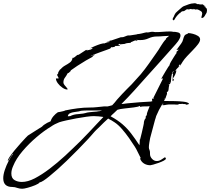

<svg xmlns="http://www.w3.org/2000/svg" viewBox="-24 -990 1296 1184"><path d="M113 174Q98 174 83 169Q68 163 52 163Q-4 163 -4 109Q-4 87 5.5 58.5Q15 30 29 3Q43 -24 57 -41H54L26 2H25Q24 2 24 1Q24 -6 36 -23.5Q48 -41 65.5 -62.5Q83 -84 101.5 -104.5Q120 -125 133 -139Q146 -153 148 -154Q159 -161 170 -168Q181 -175 192 -182Q203 -189 213.5 -195.5Q224 -202 235 -209Q238 -211 241 -215Q245 -219 247 -220Q257 -227 267 -232.5Q277 -238 288 -242Q293 -259 306 -274Q319 -289 333 -298Q335 -298 345.5 -300Q356 -302 366 -304.5Q376 -307 378 -309Q416 -317 454.5 -322Q493 -327 532 -327Q542 -327 551.5 -327.5Q561 -328 571 -329Q581 -330 590.5 -331Q600 -332 610 -333Q614 -334 618.5 -334Q623 -334 628 -334Q633 -333 637 -333.5Q641 -334 645 -335L657 -338L668 -341Q676 -349 683.5 -358Q691 -367 698 -376Q706 -384 713.5 -393Q721 -402 729 -410Q743 -425 758 -440Q773 -455 788 -470Q817 -501 844 -532Q857 -548 869.5 -564Q882 -580 893 -596L938 -660Q946 -671 953.5 -682.5Q961 -694 968 -706Q975 -717 982.5 -728Q990 -739 1000 -749L999 -750Q999 -753 1008 -760L1019 -769Q1009 -768 999.5 -768Q990 -768 981 -767Q971 -766 961.5 -765.5Q952 -765 942 -765Q917 -765 893 -754Q869 -743 844 -743H831Q828 -743 825 -743.5Q822 -744 818 -745V-744L824 -741Q822 -738 819 -736V-740H817Q816 -740 816 -741Q807 -741 800 -737Q796 -735 791.5 -733Q787 -731 783 -730L782 -726Q777 -726 763.5 -724.5Q750 -723 747 -720H750L714 -716L717 -719H710L709 -716H712Q713 -716 709 -715.5Q705 -715 705 -713Q705 -711 708 -712Q710 -713 712 -713L715 -709L714 -707H701Q695 -706 688 -707L682 -701L666 -698L663 -700Q660 -697 659 -695Q658 -692 654 -690Q652 -689 634 -682.5Q616 -676 593.5 -668Q571 -660 553.5 -653Q536 -646 535 -644V-643L536 -644Q538 -645 548 -649Q558 -653 560 -653V-652L559 -651Q557 -650 555.5 -649Q554 -648 552 -647Q548 -643 545 -642H551Q533 -633 506 -617Q479 -601 453 -584Q427 -567 411 -555L413 -553L400 -541L393 -538Q385 -522 376 -510.5Q367 -499 367 -481Q367 -474 374 -465Q381 -456 387.5 -449Q394 -442 393 -439H392Q392 -438 391 -438H390Q378 -438 361.5 -449Q345 -460 333 -476Q321 -492 321 -505V-506H329Q331 -506 333.5 -506Q336 -506 337 -507L338 -508Q338 -508 333 -518Q328 -526 328 -529V-530Q330 -530 333.5 -536Q337 -542 338 -544L336 -542Q334 -540 333 -541L347 -563L349 -562Q361 -577 377.5 -586Q394 -595 407 -604.5Q420 -614 423 -631L422 -633H428Q432 -635 436 -637.5Q440 -640 444 -644Q452 -652 459 -653V-651L508 -683Q508 -681 510 -681Q510 -681 516 -683L515 -681Q511 -681 509 -678L532 -684L529 -682Q538 -685 547 -690L543 -691L549 -695L533 -692L535 -694Q543 -698 560.5 -705.5Q578 -713 595.5 -718.5Q613 -724 621 -722V-723Q639 -731 652 -731L653 -733Q652 -734 644 -734Q640 -733 638 -733Q636 -733 634 -733L661 -741V-740L723 -761L725 -760Q737 -760 749 -766Q760 -772 773 -772L774 -771L820 -778V-779Q828 -780 836 -781Q844 -782 851 -784Q859 -786 866.5 -788Q874 -790 881 -791V-790H885Q889 -790 892.5 -790.5Q896 -791 900 -792Q904 -793 907.5 -793.5Q911 -794 915 -794Q917 -794 920 -794Q923 -794 925 -793Q928 -792 934 -792Q945 -792 957 -792.5Q969 -793 980 -794Q991 -795 1002.5 -795.5Q1014 -796 1025 -796Q1037 -796 1047 -793L1046 -794Q1059 -794 1074 -790Q1089 -786 1089 -771Q1089 -762 1085 -755Q1080 -744 1073.5 -735Q1067 -726 1059 -717L970 -617Q948 -592 925.5 -567.5Q903 -543 880 -517Q842 -474 804 -432Q766 -390 725 -349H729Q734 -349 738.5 -349.5Q743 -350 747 -351Q751 -352 755.5 -352Q760 -352 764 -353Q801 -357 837.5 -359.5Q874 -362 911 -364L912 -367L914 -369L913 -365H915L913 -381L925 -383V-385L922 -390Q922 -393 924 -391L980 -503V-506H976Q974 -505 971 -505V-509H973Q974 -511 981 -523Q988 -535 996.5 -549.5Q1005 -564 1012.5 -575.5Q1020 -587 1022 -588Q1021 -593 1029.5 -608Q1038 -623 1048.5 -639Q1059 -655 1062 -660L1065 -662L1064 -670L1077 -682V-684L1064 -682V-684H1066L1093 -721Q1102 -733 1105 -746Q1108 -759 1113 -768.5Q1118 -778 1132 -781L1134 -784H1136V-786Q1148 -786 1165.5 -781.5Q1183 -777 1196.5 -768.5Q1210 -760 1210 -747Q1210 -734 1197 -717Q1184 -700 1165.5 -681Q1147 -662 1129.5 -643.5Q1112 -625 1102 -609L1088 -586H1086L1088 -592H1084L1077 -582L1078 -580L1081 -582L1082 -580Q1077 -577 1067.5 -567Q1058 -557 1058 -552V-551L1059 -550V-552L1064 -556Q1062 -542 1056 -529.5Q1050 -517 1042 -506L1048 -500Q1048 -500 1046 -494Q1044 -489 1043 -489Q1042 -489 1041 -491Q1040 -493 1040 -494L1042 -528H1044L1039 -538Q1046 -547 1047 -550H1043Q1035 -536 1032.5 -516Q1030 -496 1029 -479L1023 -481V-479L1027 -473L1018 -469L1016 -467L1019 -465L1020 -467V-465Q1019 -464 1019 -462Q1017 -455 1015.5 -439Q1014 -423 1005 -423L1006 -411Q1006 -409 1001.5 -398.5Q997 -388 997 -383L995 -382L992 -384V-376L987 -367H1012Q1027 -367 1054.5 -366.5Q1082 -366 1107.5 -363Q1133 -360 1141 -352V-351Q1141 -347 1132 -345.5Q1123 -344 1121 -344Q1123 -349 1118 -349Q1115 -348 1112 -348Q1110 -348 1106.5 -348.5Q1103 -349 1099 -350Q1095 -349 1092 -348.5Q1089 -348 1086 -349Q1082 -350 1073 -345Q1067 -345 1061 -345Q1055 -345 1050 -346H1026Q1020 -346 1014 -345.5Q1008 -345 1002 -344Q990 -341 978 -341V-342Q978 -344 977 -343L978 -347H983L984 -350H978Q955 -313 939 -274L936 -263Q935 -260 934 -257Q933 -254 932 -251L902 -139Q900 -130 897 -111Q894 -92 894 -82Q894 -72 898 -65Q901 -58 901 -48V-40Q901 -24 913.5 -10.5Q926 3 942 3Q957 3 969.5 -5Q982 -13 994 -21Q994 -21 996 -17Q999 -16 999 -12Q999 -6 985.5 1Q972 8 954 14.5Q936 21 921 25Q906 29 903 29Q882 29 865 19Q848 9 840 -11Q843 -14 843 -18L840 -23Q836 -31 832 -39Q828 -47 824 -55Q820 -63 816 -71Q812 -79 807 -86Q792 -110 771.5 -139Q751 -168 728 -194.5Q705 -221 682 -236Q677 -239 672.5 -242Q668 -245 663 -248Q658 -250 653 -253Q648 -256 643 -259Q629 -247 616.5 -234.5Q604 -222 591 -209L569 -188Q564 -183 558.5 -177Q553 -171 548 -165Q543 -159 534.5 -149.5Q526 -140 513 -126Q488 -99 455.5 -66Q423 -33 387 2Q368 19 351 35.5Q334 52 317 66Q300 81 280.5 97Q261 113 245 123.5Q229 134 220 135Q215 143 193 152Q171 161 147.5 167.5Q124 174 113 174ZM836 -94Q837 -103 837.5 -111.5Q838 -120 838 -129L840 -130Q845 -151 850.5 -172Q856 -193 860 -214L863 -229Q863 -233 863.5 -236.5Q864 -240 865 -244Q866 -248 869 -254Q872 -260 876 -262L873 -269Q875 -270 877 -275Q877 -278 882 -280V-282Q881 -282 881 -283Q881 -290 888 -307.5Q895 -325 899 -335Q892 -334 884.5 -334Q877 -334 869 -334Q854 -334 840 -331L839 -337Q828 -331 800.5 -327.5Q773 -324 744 -321Q715 -318 700 -313Q695 -308 689.5 -303Q684 -298 679 -293Q674 -289 668.5 -283.5Q663 -278 658 -273Q702 -249 731.5 -223.5Q761 -198 785 -166.5Q809 -135 836 -94ZM394 -273H397L409 -274Q430 -285 459.5 -286.5Q489 -288 514 -296Q517 -297 528.5 -298Q540 -299 553 -300.5Q566 -302 572 -302Q575 -303 578 -303Q581 -303 584 -304Q587 -304 590 -304.5Q593 -305 596 -306Q605 -308 604 -309H547Q533 -309 518.5 -309Q504 -309 490 -308Q475 -308 462 -303Q450 -301 434.5 -299Q419 -297 407.5 -291.5Q396 -286 394 -273ZM111 132Q147 132 190 110Q234 87 281.5 51Q329 15 378 -30Q402 -53 425.5 -75Q449 -97 471 -119Q495 -143 522.5 -172Q550 -201 574 -227Q598 -253 613 -268L612 -269Q598 -271 583.5 -272.5Q569 -274 554 -274Q538 -274 508.5 -270Q479 -266 446.5 -260Q414 -254 385 -247.5Q356 -241 341 -236Q328 -231 314.5 -224Q301 -217 290 -209Q248 -184 201 -144Q154 -104 114.5 -57.5Q75 -11 57 34Q46 58 46 80Q46 109 65.5 120.5Q85 132 111 132ZM1046 -865Q1039 -865 1042 -878Q1042 -879 1044.5 -882Q1047 -885 1047 -886Q1051 -898 1059 -910Q1064 -916 1070.5 -921Q1077 -926 1082 -931Q1090 -938 1097.5 -944.5Q1105 -951 1112 -953Q1126 -959 1141.5 -964Q1157 -969 1167 -969Q1169 -969 1171 -969.5Q1173 -970 1175 -970Q1186 -970 1189 -966.5Q1192 -963 1199 -965Q1201 -964 1207.5 -963Q1214 -962 1224 -963Q1227 -964 1230 -960Q1233 -956 1235 -956Q1239 -956 1237 -949L1240 -950H1241Q1243 -950 1243 -946.5Q1243 -943 1246 -941L1250 -939L1249 -938H1250Q1251 -936 1252 -931.5Q1253 -927 1252 -923Q1251 -918 1251 -915Q1251 -912 1243 -900Q1233 -879 1221 -879Q1216 -879 1219 -889Q1220 -893 1221.5 -897.5Q1223 -902 1223 -907Q1223 -909 1221 -915Q1218 -920 1212 -923Q1206 -926 1201 -929Q1201 -929 1200 -929.5Q1199 -930 1198 -930Q1198 -932 1188.5 -932Q1179 -932 1178 -931Q1177 -932 1175 -934Q1173 -936 1169 -931L1168 -936L1163 -932L1164 -934L1163 -933Q1161 -931 1158 -933Q1158 -933 1157.5 -933.5Q1157 -934 1157 -934Q1156 -934 1155.5 -934.5Q1155 -935 1154 -935L1148 -934L1139 -931Q1139 -932 1136.5 -933Q1134 -934 1134 -934L1130 -931Q1130 -933 1129 -933Q1128 -933 1126 -931.5Q1124 -930 1122 -929L1115 -924Q1112 -922 1110 -921.5Q1108 -921 1106 -921H1104Q1099 -921 1091 -915Q1087 -907 1084.5 -908.5Q1082 -910 1079 -904Q1078 -903 1075 -900.5Q1072 -898 1069 -894Q1067 -892 1062 -885.5Q1057 -879 1057 -878Q1051 -865 1046 -865Z"/></svg>

Font: Water Brush
Style: Regular
Weight: 400
Designer: Robert E. Leuschke
Foundry: Robert E. Leuschke
Version: Version 1.010; ttfautohint (v1.8.4.7-5d5b)